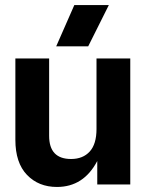

<svg xmlns="http://www.w3.org/2000/svg" viewBox="-20 -732 580 762"><path d="M206 10Q133 10 87 -38Q41 -86 41 -177V-500H175V-193Q175 -101 262 -101Q309 -101 336 -130.5Q363 -160 363 -220V-500H497V0H366V-93Q312 10 206 10ZM203 -548 275 -712H412L330 -548Z"/></svg>

Font: TASA Orbiter Display
Style: Bold
Weight: 700
Designer: Weizhong Zhang
Version: Version 1.000;Glyphs 3.1.2 (3151)